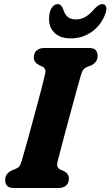

<svg xmlns="http://www.w3.org/2000/svg" viewBox="-20 -940 552 960"><path d="M267.5 -130.5Q264 -114 267.8 -105.8Q271.5 -97.5 281 -92.5L298.5 -85Q324.5 -71.5 324.5 -47.5Q324.5 -26 311 -13Q297.5 0 273 0H50Q24 0 15 -11.5Q6 -23 6 -40.5Q6 -58 15.8 -70Q25.5 -82 38.5 -87.5L57 -95Q69.5 -100 76.2 -108Q83 -116 88.5 -135.5Q96.5 -162.5 108.5 -205.5Q120.5 -248.5 134.5 -299.5Q148.5 -350.5 162.2 -401.8Q176 -453 187.5 -497Q199 -541 205.5 -570Q212 -597.5 191.5 -607L175 -615Q149 -628.5 149 -652.5Q149 -674 162.5 -687Q176 -700 201.5 -700H424Q450.5 -700 459.2 -688.8Q468 -677.5 468 -660Q468 -642 458 -630.2Q448 -618.5 434.5 -612.5L415 -605Q402.5 -599.5 396.5 -592Q390.5 -584.5 385 -566Q376 -535.5 363 -487.8Q350 -440 335 -385.2Q320 -330.5 306.2 -278.5Q292.5 -226.5 282 -186.8Q271.5 -147 267.5 -130.5ZM359.5 -843Q386 -843 407.8 -856Q429.5 -869 451.5 -895Q474.5 -919.5 490.5 -919.5Q506 -919.5 510.2 -906.8Q514.5 -894 507.5 -873.5Q487.5 -816 440.2 -782Q393 -748 334 -748Q275.5 -748 246.5 -782.2Q217.5 -816.5 228 -874Q232 -894 243.2 -906.8Q254.5 -919.5 269 -919.5Q285.5 -919.5 295.5 -895Q303 -869 318 -856Q333 -843 359.5 -843Z"/></svg>

Font: Fraunces 72pt S100
Style: Bold Italic
Weight: 700
Italic angle: -16°
Version: Version 1.000; ttfautohint (v1.8.3)